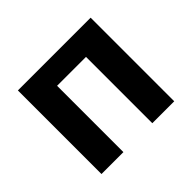

<svg xmlns="http://www.w3.org/2000/svg" viewBox="-132 -734 909 909"><g transform="rotate(-45 322.5 -280.0)"><path d="M79.3 0V-559.8H566.3V0H419.6V-444.1H226V0Z"/></g></svg>

Font: Shanggu Sans SC VF
Style: Regular
Weight: 250
Designer: GuiWonder
Version: Version 1.021